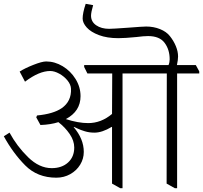

<svg xmlns="http://www.w3.org/2000/svg" viewBox="-20 -975 1064 1006"><path d="M468 -948Q457 -910 457 -893Q457 -861 484 -842.5Q511 -824 552 -824Q571 -824 653 -830Q729 -836 746 -836Q785 -836 818.5 -822.5Q852 -809 870 -786Q890 -761 901.5 -733Q913 -705 913 -679Q913 -662 907 -634H1006L1024 -601V-590H908V11H896L853 -13L854 -590H622V11H610L567 -13V-310H565Q515 -280 475 -280Q448 -280 425 -287Q402 -294 387.5 -301Q373 -308 368 -310L366 -309Q419 -247 419 -179Q419 -143 400 -112Q381 -81 348 -62.5Q315 -44 275 -44Q176 -44 112 -108.5Q48 -173 0 -261L30 -280Q69 -208 127.5 -151Q186 -94 251 -94Q304 -94 336.5 -123.5Q369 -153 369 -202Q369 -238 345 -273Q321 -308 286 -335Q246 -322 192 -320L170 -360L174 -370Q259 -378 303 -408Q355 -444 352 -510Q351 -532 333.5 -553.5Q316 -575 290.5 -589Q265 -603 243 -603Q185 -603 111 -547L83 -600Q109 -617 154.5 -635Q200 -653 222 -653Q267 -653 308.5 -628Q350 -603 376 -561Q402 -519 402 -471Q402 -392 325 -351Q390 -330 442 -330Q510 -330 567 -378L568 -590H438L421 -624V-634H863Q869 -648 869 -664Q869 -715 842.5 -750.5Q816 -786 756 -786Q733 -786 695 -781Q635 -775 600 -775Q541 -775 498.5 -791Q456 -807 434.5 -831Q413 -855 413 -878Q413 -907 429 -955Z"/></svg>

Font: Martel UltraLight
Style: Regular
Weight: 250
Designer: Dan Reynolds
Foundry: Dan Reynolds
Version: Version 1.001; ttfautohint (v1.1) -l 5 -r 5 -G 72 -x 0 -D la